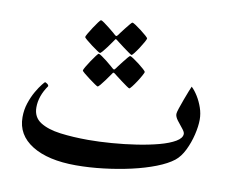

<svg xmlns="http://www.w3.org/2000/svg" viewBox="-81 -827 1150 957"><g transform="rotate(10 494.0 -349.0)"><path d="M928.7 -305.7Q928.7 -272 918.5 -229Q908.2 -186 889.4 -147.7Q870.6 -109.4 844.2 -88.4Q812.5 -63.5 758.5 -42.5Q704.6 -21.5 637.7 -6.3Q570.8 8.8 499 17.3Q427.2 25.9 359.9 25.9Q218.3 25.9 137.5 -24.4Q56.6 -74.7 56.6 -164.6Q56.6 -202.6 68.1 -236.8Q79.6 -271 95.2 -297.9Q110.8 -324.7 123.3 -340.1Q135.7 -355.5 137.2 -355.5Q140.1 -355.5 147.9 -350.3Q155.8 -345.2 155.8 -338.4Q116.2 -282.2 116.2 -224.6Q116.2 -175.3 154.5 -150.6Q192.9 -126 257.1 -117.7Q321.3 -109.4 398.4 -109.4Q453.6 -109.4 516.6 -114.3Q579.6 -119.1 640.9 -128.4Q702.1 -137.7 752.4 -151.1Q802.7 -164.6 832.8 -182.4Q862.8 -200.2 862.8 -221.7Q862.8 -231.4 849.4 -247.6Q835.9 -263.7 822.5 -281.5Q809.1 -299.3 809.1 -313.5Q809.1 -320.8 816.2 -342.3Q823.2 -363.8 832.8 -389.4Q842.3 -415 850.3 -435.3Q858.4 -455.6 860.8 -460.4Q877 -445.3 892.6 -420.2Q908.2 -395 918.5 -365.2Q928.7 -335.4 928.7 -305.7ZM600.1 -658.2Q600.1 -654.3 592 -639.6Q584 -625 572.5 -607.4Q561 -589.8 551 -576.9Q541 -564 537.6 -564Q535.6 -564 522.9 -572.8Q510.3 -581.5 494.9 -593Q479.5 -604.5 467.5 -613.8Q455.6 -623 455.1 -623.5Q450.2 -627.9 446.8 -627.9Q444.8 -627.9 441.4 -621.6Q440.9 -621.1 432.9 -609.4Q424.8 -597.7 414.1 -583Q403.3 -568.4 393.8 -557.4Q384.3 -546.4 380.9 -546.4Q378.4 -546.4 365.2 -555.2Q352.1 -564 335.7 -576.2Q319.3 -588.4 307.1 -598.9Q294.9 -609.4 294.9 -611.8Q294.9 -615.7 303.5 -630.6Q312 -645.5 324 -663.6Q335.9 -681.6 345.7 -694.8Q355.5 -708 357.9 -708Q362.8 -708 375.2 -699.2Q387.7 -690.4 402.3 -678.7Q417 -667 427.7 -658Q438.5 -648.9 439 -647.9Q444.3 -643.6 446.3 -643.6Q449.7 -643.6 455.1 -650.9Q455.6 -651.9 463.9 -663.1Q472.2 -674.3 483.2 -688.2Q494.1 -702.1 503.2 -712.9Q512.2 -723.6 514.6 -723.6Q518.6 -723.6 532 -714.8Q545.4 -706.1 561.3 -693.8Q577.1 -681.6 588.6 -671.4Q600.1 -661.1 600.1 -658.2ZM617.7 -491.7Q617.7 -488.3 609.6 -473.4Q601.6 -458.5 590.1 -440.9Q578.6 -423.3 568.6 -410.6Q558.6 -397.9 555.7 -397.9Q553.2 -397.9 540.5 -406.7Q527.8 -415.5 512.5 -427Q497.1 -438.5 485.1 -447.8Q473.1 -457 472.7 -457.5Q467.8 -461.4 464.4 -461.4Q462.4 -461.4 459 -455.6Q458.5 -455.1 450.4 -443.4Q442.4 -431.6 431.6 -417Q420.9 -402.3 411.4 -391.1Q401.9 -379.9 398.4 -379.9Q396 -379.9 382.8 -388.9Q369.6 -397.9 353.3 -410.2Q336.9 -422.4 324.7 -432.6Q312.5 -442.9 312.5 -445.8Q312.5 -449.7 321 -464.6Q329.6 -479.5 341.6 -497.3Q353.5 -515.1 363.5 -528.3Q373.5 -541.5 376 -541.5Q380.4 -541.5 393.1 -532.7Q405.8 -523.9 420.2 -512.5Q434.6 -501 445.3 -491.7Q456.1 -482.4 456.5 -481.9Q461.9 -477.5 463.9 -477.5Q467.8 -477.5 472.7 -484.9Q473.1 -485.8 481.4 -496.8Q489.7 -507.8 500.7 -522Q511.7 -536.1 520.8 -546.9Q529.8 -557.6 532.2 -557.6Q536.1 -557.6 549.8 -548.6Q563.5 -539.6 579.1 -527.6Q594.7 -515.6 606.2 -505.1Q617.7 -494.6 617.7 -491.7Z"/></g></svg>

Font: Scheherazade New
Style: Bold
Weight: 700
Designer: SIL International
Foundry: SIL International
Version: Version 4.000